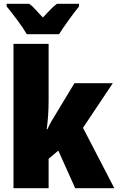

<svg xmlns="http://www.w3.org/2000/svg" viewBox="-20 -991 623 1011"><path d="M236 -760H51V0H236V-155L287 -198L376 0H582L417 -318L574 -553H372L276 -394Q263 -374 250.5 -352Q238 -330 230 -311H226Q231 -346 233.5 -385.5Q236 -425 236 -461ZM396 -971H280Q261 -957 244.5 -939.5Q228 -922 206 -899Q184 -921 168.5 -939Q153 -957 134 -971H15V-957Q37 -931 70.5 -886Q104 -841 121 -811H291Q311 -843 342.5 -886.5Q374 -930 396 -957Z"/></svg>

Font: Noto Sans Display SemiCondensed Black
Style: Regular
Weight: 900
Width: 4
Designer: Monotype Design Team
Foundry: Monotype Imaging Inc.
Version: Version 1.900